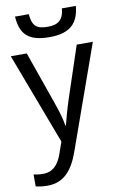

<svg xmlns="http://www.w3.org/2000/svg" viewBox="-106 -816 696 1113"><g transform="rotate(-10 242.0 -259.0)"><path d="M423 -758H341C335 -689 301 -667 243 -667C178 -667 152 -686 146 -758H65C72 -656 115 -606 242 -606C364 -606 414 -658 423 -758ZM1 -536 204 2 179 73C159 131 125 168 68 168C46 168 25 165 12 162V232C28 236 51 240 81 240C179 240 231 175 267 74L484 -536H389L288 -232C270 -177 254 -118 246 -85H243C236 -129 221 -177 202 -231L95 -536Z"/></g></svg>

Font: Noto Sans Thai
Style: Regular
Weight: 400
Designer: Monotype Design Team
Foundry: Monotype Imaging Inc.
Version: Version 1.901